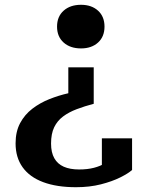

<svg xmlns="http://www.w3.org/2000/svg" viewBox="-20 -581 608 801"><path d="M371 -148V-300H265V-192Q225 -183 186 -167.5Q147 -152 115 -127.5Q83 -103 64 -67.5Q45 -32 45 17Q45 76 74.5 117Q104 158 160.5 179Q217 200 297 200Q354 200 401 188Q448 176 482 159Q516 142 531 128V-4H405V126Q419 125 428 120Q437 115 442.5 107.5Q448 100 450 91Q452 82 451 73Q439 87 419 99.5Q399 112 372 119Q345 126 310 126Q272 126 246 114.5Q220 103 206.5 79Q193 55 193 18Q193 -23 206 -50Q219 -77 243 -95Q267 -113 300 -125.5Q333 -138 371 -148ZM318 -561Q362 -561 389 -536.5Q416 -512 416 -470Q416 -428 389 -403.5Q362 -379 318 -379Q273 -379 245.5 -403.5Q218 -428 218 -470Q218 -512 245.5 -536.5Q273 -561 318 -561Z"/></svg>

Font: Roboto Serif SemiBold
Style: Regular
Weight: 600
Designer: Greg Gazdowicz
Foundry: Commercial Type
Version: Version 1.008